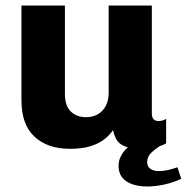

<svg xmlns="http://www.w3.org/2000/svg" viewBox="-20 -531 679 698"><path d="M234 10Q153 10 105.5 -34Q58 -78 58 -166V-511H216V-190Q216 -146 237.5 -125.5Q259 -105 293 -105Q317 -105 335.5 -115.5Q354 -126 364.5 -146Q375 -166 375 -193V-511H532V-119Q532 -104 538.5 -97.5Q545 -91 555 -91Q562 -91 569 -92.5Q576 -94 584 -99V-10Q575 -4 561 0Q545 10 530 24Q515 39 515 58Q515 75 527 83Q539 91 557 91Q574 91 591.5 87Q609 83 625 77L639 119Q609 133 576.5 140Q544 147 515 147Q485 147 461.5 139Q438 131 424.5 114.5Q411 98 411 72Q411 48 424 29Q433 14 445 5Q439 3 434 1Q412 -8 403.5 -23.5Q395 -39 391 -58Q378 -39 358.5 -24Q339 -9 309 0.5Q279 10 234 10Z"/></svg>

Font: Chivo Mono Medium
Style: Bold
Weight: 700
Monospace: yes
Version: Version 1.008